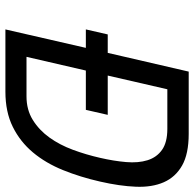

<svg xmlns="http://www.w3.org/2000/svg" viewBox="-24 -712 735 728"><g transform="rotate(90 344.0 -347.5)"><path d="M110 -388H180L251 -695H487Q563 -695 607 -670Q651 -645 670.5 -600.5Q690 -556 687.5 -494.5Q685 -433 668 -359Q651 -284 624.5 -218.5Q598 -153 557.5 -104.5Q517 -56 460.5 -28Q404 0 327 0H91L161 -305H91ZM578 -359Q590 -411 594 -457.5Q598 -504 587 -539Q576 -574 547.5 -594Q519 -614 468 -614H318L266 -388H415L396 -305H247L195 -80H345Q396 -80 434.5 -104Q473 -128 501 -167Q529 -206 547.5 -256Q566 -306 578 -359Z"/></g></svg>

Font: Panefresco 500wt
Style: Italic
Weight: 700
Foundry: Campivisivi & Chank Co
Version: Version 1.000